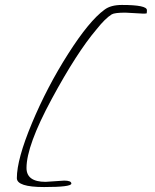

<svg xmlns="http://www.w3.org/2000/svg" viewBox="-20 -738 625 775"><path d="M164 -4 239 -9Q268 -9 268 3Q268 17 158 17Q48 17 48 -19Q48 -95 109 -241Q170 -387 255 -520.5Q340 -654 402 -699Q427 -718 472 -718Q573 -718 573 -697Q573 -688 572 -684Q568 -683 558 -683L486 -687Q443 -687 431 -680Q405 -664 370 -620Q290 -526 188.5 -338Q87 -150 87 -60Q87 -4 164 -4Z"/></svg>

Font: Lovers Quarrel
Style: Regular
Weight: 400
Designer: Robert E. Leuschke
Foundry: Robert E. Leuschke
Version: Version 1.001